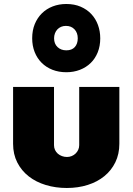

<svg xmlns="http://www.w3.org/2000/svg" viewBox="-20 -939 668 967"><path d="M312 -808.6Q298.8 -808.6 287.8 -804Q276.9 -799.3 269 -791Q261.2 -782.7 256.8 -771.2Q252.4 -759.8 252.4 -746.1Q252.4 -718.3 269.8 -701.9Q287.1 -685.5 314 -685.5Q341.8 -685.5 356.7 -701.9Q371.6 -718.3 371.6 -746.1Q371.6 -773.9 355.2 -791.3Q338.9 -808.6 312 -808.6ZM142.1 -746.1Q142.1 -785.6 155 -817.4Q168 -849.1 190.9 -871.8Q213.9 -894.5 245.4 -906.7Q276.9 -918.9 314 -918.9Q354.5 -918.9 386.2 -905.3Q418 -891.6 439.9 -868.2Q461.9 -844.7 473.4 -813.2Q484.9 -781.7 484.9 -746.1Q484.9 -707 472.2 -675.5Q459.5 -644 436.8 -621.8Q414.1 -599.6 382.6 -587.4Q351.1 -575.2 314 -575.2Q275.9 -575.2 244.1 -587.6Q212.4 -600.1 189.7 -622.8Q167 -645.5 154.5 -677Q142.1 -708.5 142.1 -746.1ZM252 -208Q252 -194.8 257.1 -183.8Q262.2 -172.9 271.2 -165Q280.3 -157.2 292.2 -152.8Q304.2 -148.4 317.4 -148.4Q330.1 -148.4 341.3 -153.1Q352.5 -157.7 360.8 -165.8Q369.1 -173.8 374 -184.6Q378.9 -195.3 378.9 -208V-501H581.1V-214.8Q581.1 -163.1 561 -121.8Q541 -80.6 505.6 -51.8Q470.2 -22.9 421.9 -7.6Q373.5 7.8 316.4 7.8Q260.3 7.8 210.9 -7.1Q161.6 -22 125 -50.5Q88.4 -79.1 67.1 -120.6Q45.9 -162.1 45.9 -214.8V-501H252Z"/></svg>

Font: Paytone One
Style: Regular
Weight: 400
Designer: vernon adams
Foundry: vernon adams
Version: 1.000